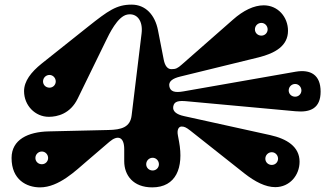

<svg xmlns="http://www.w3.org/2000/svg" viewBox="-20 -795 1426 830"><path d="M688 -536 663 -664C650 -731 609 -775 549 -775C484 -775 448 -749 361 -680L160 -520C114 -483 84 -444 84 -401C84 -339 132 -290 191 -290C228 -290 284 -303 316 -369L437 -617C452 -648 488 -724 530 -732C572 -740 599 -705 592 -650L549 -296C543 -245 505 -234 448 -233L190 -227C102 -225 30 -192 30 -112C30 -18 95 15 153 15C235 15 309 -59 355 -98L453 -182C488 -212 517 -205 517 -150V-98C517 -37 556 15 638 15C741 15 775 -70 754 -183L749 -210C744 -235 753 -248 765 -248C776 -248 784 -245 802 -231L1037 -45C1083 -9 1128 14 1170 14C1232 14 1275 -37 1275 -96C1275 -161 1220 -195 1148 -211L776 -293C743 -300 725 -314 729 -335C733 -357 751 -361 790 -357L1258 -314C1322 -308 1366 -327 1366 -399C1366 -472 1322 -496 1258 -485L773 -400C734 -393 716 -400 712 -422C708 -443 726 -456 759 -464L1098 -547C1170 -565 1225 -597 1225 -662C1225 -721 1182 -772 1120 -772C1078 -772 1032 -750 987 -710L766 -516C748 -500 740 -496 721 -496C704 -496 693 -511 688 -536ZM1155 -82C1139 -82 1127 -94 1127 -109C1127 -124 1139 -137 1155 -137C1170 -137 1182 -124 1182 -109C1182 -94 1170 -82 1155 -82ZM161 -85C145 -85 133 -97 133 -112C133 -127 145 -140 161 -140C176 -140 188 -127 188 -112C188 -97 176 -85 161 -85ZM640 -58C624 -58 612 -70 612 -85C612 -100 624 -113 640 -113C655 -113 667 -100 667 -85C667 -70 655 -58 640 -58ZM194 -416C178 -416 166 -428 166 -443C166 -458 178 -471 194 -471C209 -471 221 -458 221 -443C221 -428 209 -416 194 -416ZM1110 -641C1094 -641 1082 -653 1082 -668C1082 -683 1094 -696 1110 -696C1125 -696 1137 -683 1137 -668C1137 -653 1125 -641 1110 -641ZM1256 -377C1240 -377 1228 -389 1228 -404C1228 -419 1240 -432 1256 -432C1271 -432 1283 -419 1283 -404C1283 -389 1271 -377 1256 -377Z"/></svg>

Font: Pilowlava Atome
Style: Regular
Weight: 500
Designer: Anton Moglia, Jérémy Landes, Maksym Kobuzan (Cyrillic), Velvetyne Type Foundry
Foundry: Anton Moglia, Jérémy Landes, Velvetyne Type Foundry
Version: Version 1.002;Glyphs 3.3 (3303)